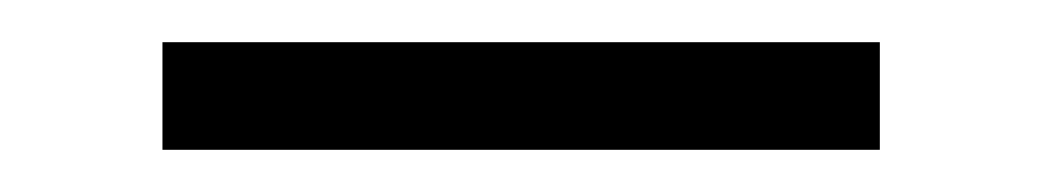

<svg xmlns="http://www.w3.org/2000/svg" viewBox="-20 -20 494 91"><path d="M57 51V0H397V51Z"/></svg>

Font: Mona Sans Light
Style: Regular
Weight: 300
Designer: Deni Anggara
Foundry: GitHub
Version: Version 2.000